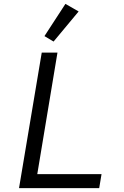

<svg xmlns="http://www.w3.org/2000/svg" viewBox="-20 -969 640 989"><path d="M78 0 195 -698H276L172 -72H503L491 0ZM256 -755 209 -783 317 -949 385 -910Z"/></svg>

Font: IBM Plex Mono
Style: Italic
Weight: 400
Italic angle: -9°
Monospace: yes
Designer: Mike Abbink, Paul van der Laan, Pieter van Rosmalen
Foundry: Bold Monday
Version: Version 2.3